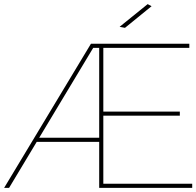

<svg xmlns="http://www.w3.org/2000/svg" viewBox="-61 -911 952 931"><path d="M440 -20V-350H811V-370H440V-679H857V-699H380L-41 0H-17L117 -223H420V0H871V-20ZM129 -243 391 -679H420V-243ZM655 -891 519 -781 545 -776 674 -881Z"/></svg>

Font: Argentum Sans Thin
Style: Regular
Weight: 250
Designer: Julieta Ulanovsky
Foundry: Julieta Ulanovsky
Version: Version 5.001;February 15, 2019;FontCreator 11.5.0.2425 64-b